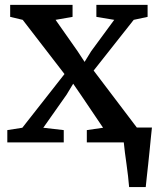

<svg xmlns="http://www.w3.org/2000/svg" viewBox="-20 -574 636 774"><path d="M500.5 180Q499 160 496.2 136.2Q493.5 112.5 490 87.8Q486.5 63 483.5 40.2Q480.5 17.5 479 0L434.5 -60H592.5Q590.5 -41 588 -16.8Q585.5 7.5 583 34Q580.5 60.5 577.5 86.8Q574.5 113 572 137Q569.5 161 567.5 180ZM70 -59 240 -275.5 71.5 -494 21 -506V-554.5H272.5V-506L204 -494L292.5 -368L321 -324.5L347.5 -367.5L440.5 -494L368.5 -506V-554.5H575V-506L519 -494L357.5 -289.5L533 -58L586 -49.5V0H330V-49.5L395.5 -59L306 -191.5L275 -236.5L248.5 -192.5L154.5 -59L237 -49.5V0H9.5V-49.5Z"/></svg>

Font: Merriweather 20pt Medium
Style: Regular
Weight: 500
Version: Version 2.100